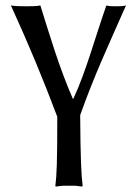

<svg xmlns="http://www.w3.org/2000/svg" viewBox="-20 -452 502 704"><path d="M190 -24C190 146 188 189 183 229L184 232L211 229H255L281 232L283 229C278 191 275 126 274 -30C326 -176 377 -285 442 -432C433 -429 414 -429 404 -429C394 -429 379 -429 370 -432C330 -319 295 -188 249 -90H247C197 -205 164 -317 128 -432C115 -429 92 -429 78 -429C62 -429 36 -429 20 -432C87 -285 136 -167 190 -24Z"/></svg>

Font: Libertinus Sans
Style: Regular
Weight: 400
Designer: Philipp H. Poll, Khaled Hosny
Foundry: Caleb Maclennan
Version: Version 7.050;RELEASE